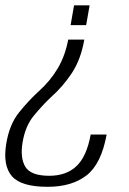

<svg xmlns="http://www.w3.org/2000/svg" viewBox="-38 -613 485 722"><path d="M279 -464H218.5Q207 -403 179 -355.8Q151 -308.5 108.5 -270.5Q72 -237.5 34.2 -191Q-3.5 -144.5 -15 -69.5Q-27.5 10.5 7.2 50Q42 89.5 141 89.5Q232.5 89.5 287.8 46.2Q343 3 363 -107H303Q288 -24.5 249.5 11.8Q211 48 147.5 48Q78 48 57.5 14.5Q37 -19 47 -78.5Q57.5 -139.5 89 -177.8Q120.5 -216 152 -246Q198.5 -287 232.2 -338.2Q266 -389.5 279 -464ZM286 -518.5 299 -593H240.5L227.5 -518.5Z"/></svg>

Font: Anybody UltraCondensed Thin Light
Style: Italic
Weight: 300
Italic angle: -10°
Version: Version 1.111